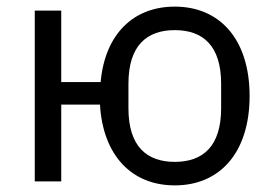

<svg xmlns="http://www.w3.org/2000/svg" viewBox="-20 -548 821 580"><path d="M508 12C645 12 734 -88 734 -258C734 -428 645 -528 508 -528C382 -528 297 -444 284 -300H165V-516H85V0H165V-232H282C291 -78 378 12 508 12ZM508 -59C423 -59 368 -106 368 -221V-295C368 -410 423 -457 508 -457C593 -457 648 -410 648 -295V-221C648 -106 593 -59 508 -59Z"/></svg>

Font: LVC Sans
Style: Regular
Weight: 400
Designer: Mike Abbink, Paul van der Laan, Pieter van Rosmalen
Foundry: Bold Monday
Version: Version 3.0